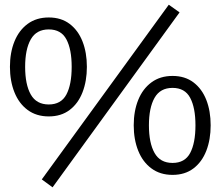

<svg xmlns="http://www.w3.org/2000/svg" viewBox="-20 -744 943 821"><path d="M22.5 -458.2Q22.5 -519.2 41.8 -566.8Q61 -614.3 98.2 -641.8Q135.5 -669.3 188.5 -669.3Q241.5 -669.3 277.8 -641.8Q314.2 -614.3 332.8 -566.8Q351.5 -519.2 351.5 -458.2Q351.5 -397.3 332.8 -349.3Q314.2 -301.3 277.8 -273.8Q241.5 -246.2 188.5 -246.2Q135.5 -246.2 98.2 -273.8Q61 -301.3 41.8 -349.3Q22.5 -397.3 22.5 -458.2ZM87.5 -458.2Q87.5 -382.5 111.6 -339.9Q135.7 -297.3 188.5 -297.3Q241.3 -297.3 263.9 -339.9Q286.5 -382.5 286.5 -458.2Q286.5 -533.2 263.9 -575.7Q241.3 -618.2 188.5 -618.2Q135.7 -618.2 111.6 -575.7Q87.5 -533.2 87.5 -458.2ZM701.7 -723.8 747.8 -691 204.8 57 158.7 23.2ZM551.8 -208.2Q551.8 -269.2 571.1 -316.8Q590.3 -364.3 627.6 -391.8Q664.8 -419.3 717.8 -419.3Q770.8 -419.3 807.2 -391.8Q843.5 -364.3 862.2 -316.8Q880.8 -269.2 880.8 -208.2Q880.8 -147.3 862.2 -99.3Q843.5 -51.3 807.2 -23.8Q770.8 3.8 717.8 3.8Q664.8 3.8 627.6 -23.8Q590.3 -51.3 571.1 -99.3Q551.8 -147.3 551.8 -208.2ZM616.8 -208.2Q616.8 -132.5 640.9 -89.9Q665 -47.3 717.8 -47.3Q770.7 -47.3 793.2 -89.9Q815.8 -132.5 815.8 -208.2Q815.8 -283.2 793.2 -325.7Q770.7 -368.2 717.8 -368.2Q665 -368.2 640.9 -325.7Q616.8 -283.2 616.8 -208.2Z"/></svg>

Font: Epunda Slab Light
Style: Regular
Weight: 300
Designer: Simon Atzbach
Foundry: typofactur
Version: Version 1.102